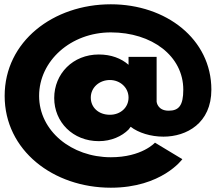

<svg xmlns="http://www.w3.org/2000/svg" viewBox="-20 -860 1007 895"><path d="M766.2 -344C713.4 -344 710.1 -386 710.1 -386V-595H579.2V-558C545.1 -588 497.8 -606 440.6 -606C319.6 -606 232.7 -516 232.7 -403C232.7 -291 319.6 -202 440.6 -202C498.9 -202 548.4 -225 579.2 -256L589.1 -269C625.4 -241 682.6 -223 742 -223C849.8 -223 965.3 -286 965.3 -442C965.3 -678 754.1 -840 496.7 -840C228.3 -840 1.7 -667 1.7 -413C1.7 -159 228.3 15 496.7 15C734.3 15 830 -118 830 -118L702.4 -195C702.4 -195 641.9 -127 496.7 -127C313 -127 162.3 -250 162.3 -413C162.3 -576 309.7 -709 496.7 -709C688.1 -709 834.4 -599 834.4 -442C834.4 -368 813.5 -344 766.2 -344ZM403.2 -405C403.2 -452 442.8 -487 492.3 -487C539.6 -487 579.2 -452 579.2 -405C579.2 -359 541.8 -325 492.3 -325C439.5 -325 403.2 -359 403.2 -405Z"/></svg>

Font: Hussar
Style: BdWide
Weight: 700
Foundry: Cannot Into Space Fonts
Version: Version 2.00